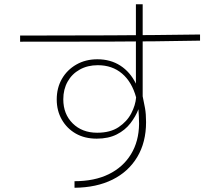

<svg xmlns="http://www.w3.org/2000/svg" viewBox="-20 -835 1040 907"><path d="M332 52V21Q426 21 493.5 -12Q561 -45 598.5 -106Q636 -167 637 -250Q637 -268 636 -285Q635 -302 634 -319Q621 -285 596 -252.5Q571 -220 531.5 -200Q492 -180 437 -180Q380 -180 338 -204Q296 -228 272 -270Q248 -312 248 -365Q248 -420 272.5 -462.5Q297 -505 340.5 -530Q384 -555 440 -555Q502 -555 548.5 -525Q595 -495 622 -440V-815H654V-380Q660 -352 665 -324.5Q670 -297 670 -258Q670 -163 628.5 -93.5Q587 -24 511.5 13.5Q436 51 332 52ZM439 -208Q501 -208 540.5 -234.5Q580 -261 600 -299.5Q620 -338 623 -375Q603 -448 556.5 -487.5Q510 -527 442 -527Q394 -527 357 -506.5Q320 -486 299.5 -449.5Q279 -413 279 -366Q279 -296 323.5 -252Q368 -208 439 -208ZM75 -638V-667Q287 -667 500 -668Q713 -669 925 -672V-643Q713 -639 500 -638.5Q287 -638 75 -638Z"/></svg>

Font: Murecho Thin ExtraLight
Style: Regular
Weight: 250
Version: Version 1.010